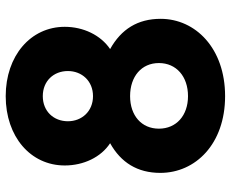

<svg xmlns="http://www.w3.org/2000/svg" viewBox="-88 -709 809 673"><g transform="rotate(-90 316.5 -372.5)"><path d="M316 12C484 12 587 -92 587 -214C587 -294 551 -352 481 -391C530 -424 559 -485 559 -550C559 -670 457 -757 316 -757C174 -757 73 -670 73 -550C73 -484 102 -423 151 -391C83 -353 47 -295 47 -215C47 -92 148 12 316 12ZM202 -220C202 -281 248 -321 316 -321C385 -321 432 -281 432 -220C432 -159 385 -118 316 -118C248 -118 202 -159 202 -220ZM228 -539C228 -589 263 -627 316 -627C369 -627 404 -589 404 -539C404 -490 369 -451 316 -451C263 -451 228 -490 228 -539Z"/></g></svg>

Font: Mluvka ExtraBold
Style: Regular
Weight: 800
Designer: Modified by Jiří Krblich, Original typeface by Gumpita Rahayu
Foundry: Gumpita Rahayu & Jiří Krblich
Version: Version 2.000;Glyphs 3.1.1 (3134)